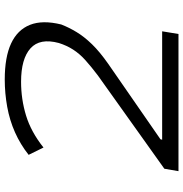

<svg xmlns="http://www.w3.org/2000/svg" viewBox="-2 -750 753 788"><g transform="rotate(-90 374.0 -356.5)"><path d="M65 0 75 -58 458 -331Q495 -359 521 -382.5Q547 -406 564 -432.5Q581 -459 591 -491Q612 -569 569 -607.5Q526 -646 432 -646Q360 -646 293 -625.5Q226 -605 162 -554L132 -615Q175 -649 224.5 -671Q274 -693 329.5 -703Q385 -713 441 -713Q533 -713 589 -687Q645 -661 665.5 -609.5Q686 -558 667 -481Q655 -450 636 -418.5Q617 -387 586 -355Q555 -323 505 -288L196 -74L194 -67H639L628 0Z"/></g></svg>

Font: Nunito Sans 7pt Expanded Light
Style: Italic
Weight: 300
Width: 7
Italic angle: -9°
Designer: Vernon Adams
Foundry: Vernon Adams
Version: Version 3.101;gftools[0.9.27]